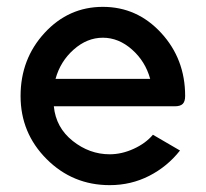

<svg xmlns="http://www.w3.org/2000/svg" viewBox="-20 -530 600 560"><path d="M142 -300H418Q404 -351 365 -385.5Q326 -420 280 -420Q234 -420 195 -385.5Q156 -351 142 -300ZM300 -80Q335 -80 370 -96Q405 -112 426 -137L505 -91Q468 -44 415 -17Q362 10 300 10Q192 10 116 -66Q40 -142 40 -250Q40 -358 110 -434Q180 -510 280 -510Q380 -510 450 -434Q520 -358 520 -250Q520 -234 513 -227Q506 -220 490 -220H137Q143 -158 192 -119Q241 -80 300 -80Z"/></svg>

Font: Laverick
Style: Regular
Weight: 400
Designer: Daniel Pimley
Foundry: Daniel Pimley
Version: Version 1.000;PS 001.001;hotconv 1.0.56